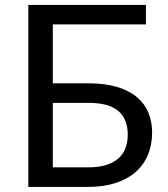

<svg xmlns="http://www.w3.org/2000/svg" viewBox="-20 -736 660 756"><path d="M327 -77Q368.5 -77 398.2 -86.5Q428 -96 446.8 -112.8Q465.5 -129.5 474.2 -153.2Q483 -177 483 -205.5Q483 -235.5 474.2 -258.8Q465.5 -282 446.8 -298.2Q428 -314.5 398.5 -322.8Q369 -331 327.5 -331H188V-77ZM327.5 -408Q393 -408 440.5 -393.8Q488 -379.5 518.8 -353.8Q549.5 -328 564.2 -292.5Q579 -257 579 -215Q579 -165.5 562.2 -125.8Q545.5 -86 513.2 -58Q481 -30 434 -15Q387 0 327 0H91.5V-716.5H554.5V-640H188V-408Z"/></svg>

Font: Lato-Regular
Style: Regular
Weight: 400
Designer: Lukasz Dziedzic with Adam Twardoch and Botio Nikoltchev
Foundry: tyPoland Lukasz Dziedzic
Version: Version 2.015; 2015-08-06; http://www.latofonts.com/